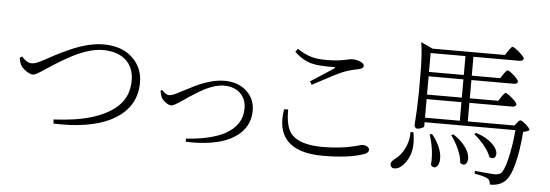

<svg xmlns="http://www.w3.org/2000/svg" viewBox="-54 -983 3512 1225"><g transform="rotate(5 1702.0 -371.0)"><path d="M510 -82C569 -92 619 -106 660 -125C777 -180 835 -265 835 -380C835 -443 814 -494 772 -535C727 -580 664 -603 583 -603C525 -603 460 -588 387 -558C346 -541 292 -515 227 -479C224 -477 221 -476 220 -475C195 -462 177 -453 164 -448C154 -445 144 -443 133 -443C114 -443 93 -456 71 -481L57 -471C61 -448 66 -432 73 -421C81 -410 92 -399 107 -389C124 -378 138 -372 150 -372C161 -372 182 -383 213 -404C236 -420 257 -433 274 -444C330 -479 377 -506 414 -523C477 -552 533 -567 582 -567C706 -567 781 -501 781 -390C781 -286 731 -215 622 -163C578 -142 529 -127 475 -117C430 -108 373 -102 306 -98L308 -72C379 -69 446 -72 510 -82Z M1159 -30C1268 -25 1372 -41 1436 -73C1523 -115 1567 -179 1567 -266C1567 -314 1550 -354 1517 -386C1481 -421 1432 -439 1371 -439C1329 -439 1282 -429 1231 -409C1201 -397 1161 -378 1111 -351C1100 -346 1093 -342 1088 -339C1061 -324 1040 -317 1027 -317C1012 -317 997 -327 981 -346L970 -340C971 -338 971 -335 972 -331C975 -316 978 -305 982 -298C988 -287 997 -277 1010 -268C1023 -258 1035 -253 1046 -253C1057 -253 1076 -263 1105 -283C1118 -292 1128 -299 1136 -304C1139 -306 1145 -310 1152 -315C1193 -342 1227 -362 1252 -375C1297 -397 1336 -408 1371 -408C1459 -408 1514 -355 1514 -274C1514 -202 1478 -147 1406 -108C1346 -76 1263 -57 1158 -50Z M2038 -17C2146 -17 2231 -28 2294 -49C2317 -56 2328 -67 2328 -80C2328 -96 2309 -108 2286 -108C2281 -108 2271 -106 2255 -101C2186 -82 2112 -73 2032 -73C1931 -73 1863 -95 1828 -138C1803 -169 1791 -220 1792 -292L1766 -291C1751 -205 1765 -139 1806 -93C1851 -42 1928 -17 2038 -17ZM1928 -462C1933 -465 1940 -469 1950 -474C2036 -521 2092 -549 2119 -560C2144 -570 2171 -578 2201 -584C2209 -586 2215 -587 2219 -588C2238 -592 2248 -600 2248 -612C2248 -621 2239 -630 2222 -637C2206 -644 2189 -647 2172 -647C2164 -647 2152 -645 2136 -641C2097 -632 2055 -628 2010 -628C1971 -628 1939 -631 1914 -638C1884 -646 1853 -661 1820 -683L1805 -663C1840 -629 1878 -607 1918 -597C1949 -589 1996 -586 2057 -587C2070 -587 2071 -584 2061 -578C2022 -552 1974 -520 1915 -483Z M3210 42C3253 7 3285 -112 3298 -281C3315 -283 3328 -288 3337 -295C3337 -310 3288 -352 3275 -352C3270 -352 3264 -348 3257 -339C3255 -337 3254 -335 3253 -334L3239 -316H2940V-435H3215C3229 -435 3237 -440 3240 -451C3240 -466 3178 -518 3165 -518C3161 -518 3155 -512 3147 -501C3144 -496 3142 -493 3140 -491L3122 -464H2940V-581H3212C3227 -581 3235 -586 3237 -597C3237 -612 3178 -663 3165 -663C3161 -663 3155 -657 3147 -646C3144 -641 3142 -638 3140 -636L3122 -609H2940V-730H3236C3250 -730 3258 -735 3261 -746C3261 -761 3197 -815 3184 -815C3179 -815 3172 -808 3163 -794C3161 -791 3159 -788 3158 -787L3139 -759H2676L2600 -794C2609 -741 2613 -673 2613 -589V-473C2612 -396 2609 -325 2604 -262C2604 -253 2613 -242 2621 -242C2633 -242 2644 -245 2654 -250C2662 -254 2666 -257 2666 -260V-287H3248C3241 -212 3231 -150 3218 -99C3206 -49 3193 -18 3180 -6C3171 1 3158 5 3141 5C3129 5 3088 2 3019 -5C3016 -6 3014 -6 3013 -6L3012 12C3057 20 3086 28 3098 36C3109 43 3115 56 3115 73C3154 74 3186 64 3210 42ZM2505 23C2519 22 2531 16 2542 7C2565 -12 2583 -38 2595 -71C2610 -114 2611 -163 2600 -217H2582C2583 -178 2574 -141 2556 -106C2539 -74 2519 -51 2496 -36C2475 -20 2468 -4 2477 12C2482 21 2491 25 2505 23ZM2730 -19C2751 8 2777 -7 2784 -47C2787 -69 2784 -94 2775 -121C2764 -153 2746 -185 2720 -216L2705 -212C2714 -185 2722 -155 2727 -120C2732 -83 2733 -49 2730 -19ZM2915 -49C2939 -26 2964 -45 2963 -82C2962 -104 2954 -126 2938 -149C2919 -177 2892 -203 2855 -226L2843 -219C2861 -194 2877 -167 2890 -139C2905 -105 2914 -75 2915 -49ZM3097 -102C3124 -85 3146 -106 3138 -139C3133 -158 3120 -176 3100 -194C3075 -216 3042 -234 2999 -248L2988 -239C3011 -221 3032 -200 3053 -175C3075 -148 3090 -123 3097 -102ZM2666 -435H2889V-316H2666ZM2666 -581H2889V-464H2666ZM2666 -730H2889V-609H2666Z"/></g></svg>

Font: AllPunType Light
Style: Regular
Weight: 300
Version: 1.0